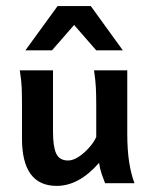

<svg xmlns="http://www.w3.org/2000/svg" viewBox="-20 -606 496 635"><path d="M167.5 8.8Q52.7 8.8 52.7 -147.9Q52.7 -150.9 52.7 -166.5Q52.7 -182.1 52.7 -202.1Q52.7 -222.2 52.7 -237.8Q52.7 -253.4 52.7 -256.3Q52.7 -291 51.8 -315.9Q50.8 -340.8 45.4 -373.5H155.3Q155.3 -373.5 155.3 -349.6Q155.3 -325.7 155.3 -290.8Q155.3 -255.9 155.3 -222.4Q155.3 -189 155.3 -169.9Q155.3 -120.6 166 -97.9Q176.8 -75.2 205.1 -75.2Q221.7 -75.2 240.5 -87.6Q259.3 -100.1 275.1 -118.2Q291 -136.2 298.3 -152.8V-256.3Q298.3 -292.5 297.1 -316.2Q295.9 -339.8 291 -373.5H400.9Q400.9 -373.5 400.9 -351.6Q400.9 -329.6 400.9 -295.9Q400.9 -262.2 400.9 -226.8Q400.9 -191.4 400.9 -164.6Q400.9 -111.3 407 -71Q413.1 -30.8 424.8 0H327.6Q322.8 -11.7 316.4 -30.3Q310.1 -48.8 307.6 -67.4Q241.2 8.8 167.5 8.8ZM64 -439.5 170.4 -585.9H280.3L386.2 -439.5H298.3L225.1 -523.4L151.9 -439.5Z"/></svg>

Font: Harmattan
Style: Bold
Weight: 700
Designer: George W. Nuss III and SIL International
Foundry: SIL International
Version: Version 4.000